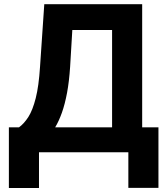

<svg xmlns="http://www.w3.org/2000/svg" viewBox="-20 -748 826 943"><path d="M23.6 175.2V-122.7H73.4Q98.4 -140.8 119.5 -173.9Q140.5 -207 155.5 -266Q170.5 -324.9 176.6 -419.7L197.5 -727.5H678.3V-122.7H758.2V174.8H610.4V0H171.5V175.2ZM251 -122.7H530.5V-600.8H335.2L324.4 -419.7Q319.7 -348 309.3 -292.1Q298.8 -236.2 284 -194.5Q269.1 -152.8 251 -122.7Z"/></svg>

Font: GitLab Sans
Style: Regular
Weight: 400
Designer: Rasmus Andersson
Foundry: Modifications by GitLab B.V., manufactured by rsms
Version: Version 4.000;git-c8fb6b7